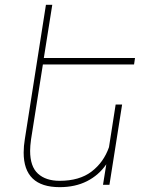

<svg xmlns="http://www.w3.org/2000/svg" viewBox="-20 -770 615 800"><path d="M109.4 -189.5Q105.5 -161.1 105.5 -141.6Q105.5 -76.2 138.2 -46.4Q170.9 -16.6 228.5 -16.6Q311 -16.6 361.6 -55.2Q412.1 -93.8 434.1 -156.7L461.9 -334.5H488.8L436 0H409.2L422.9 -85.4Q391.6 -40 342.5 -15.1Q293.5 9.8 228.5 9.8Q78.6 9.8 78.6 -134.3Q78.6 -161.1 83.5 -190.4L171.4 -750H197.8L162.6 -528.3H542.5L538.6 -501.5H158.7Z"/></svg>

Font: Mardoto Thin
Style: Italic
Weight: 250
Italic angle: -12°
Designer: Christian Robertson, Vahan Hovhannisyan
Foundry: Google
Version: Version 1.000